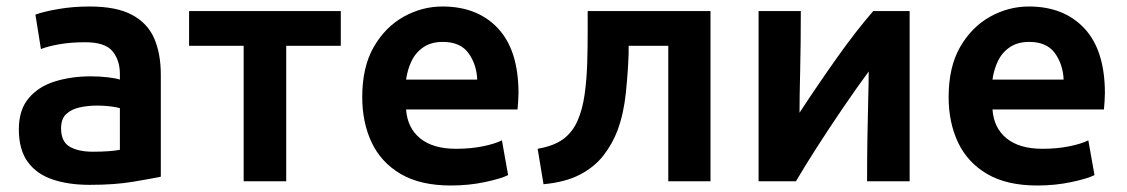

<svg xmlns="http://www.w3.org/2000/svg" viewBox="-20 -558 3469 591"><path d="M256 11Q191 11 142 -5.5Q93 -22 65.5 -59.5Q38 -97 38 -160Q38 -220 68.5 -256Q99 -292 149.5 -307.5Q200 -323 259 -323Q288 -323 312.5 -320Q337 -317 349 -313V-331Q349 -372 326.5 -400Q304 -428 242 -428Q199 -428 164 -422Q129 -416 106 -407L89 -513Q113 -522 158.5 -530Q204 -538 256 -538Q339 -538 387 -512Q435 -486 455 -439Q475 -392 475 -328V-14Q446 -8 389.5 1.5Q333 11 256 11ZM266 -91Q291 -91 313 -92.5Q335 -94 349 -97V-225Q340 -228 320.5 -230.5Q301 -233 280 -233Q251 -233 225.5 -227.5Q200 -222 184 -207Q168 -192 168 -163Q168 -122 194.5 -106.5Q221 -91 266 -91Z M730 0V-417H562V-524H1029V-417H861V0Z M1368 13Q1274 13 1213.5 -22.5Q1153 -58 1124 -119.5Q1095 -181 1095 -259Q1095 -352 1130.5 -413.5Q1166 -475 1222.5 -506.5Q1279 -538 1342 -538Q1450 -538 1513 -470.5Q1576 -403 1576 -271Q1576 -260 1575 -246Q1574 -232 1573 -221H1230Q1234 -164 1273.5 -132Q1313 -100 1384 -100Q1428 -100 1465.5 -107.5Q1503 -115 1525 -126L1544 -19Q1522 -8 1472.5 2.5Q1423 13 1368 13ZM1230 -313H1449Q1447 -360 1422 -394.5Q1397 -429 1343 -429Q1307 -429 1283 -412.5Q1259 -396 1246.5 -369.5Q1234 -343 1230 -313Z M1653 9 1635 -100Q1686 -109 1714.5 -130.5Q1743 -152 1758 -187Q1773 -221 1779.5 -267Q1786 -313 1787.5 -363.5Q1789 -414 1789 -463V-524H2167V0H2037V-417H1915V-392Q1913 -336 1906.5 -272.5Q1900 -209 1881 -157Q1865 -115 1837.5 -79.5Q1810 -44 1765 -20.5Q1720 3 1653 9Z M2315 0V-524H2445Q2445 -423 2443 -340Q2441 -257 2441 -211Q2498 -298 2556.5 -380.5Q2615 -463 2668 -524H2780V0H2649Q2649 -68 2650 -134Q2651 -200 2652.5 -253.5Q2654 -307 2654 -338Q2615 -285 2573.5 -224Q2532 -163 2494.5 -104.5Q2457 -46 2430 0Z M3173 13Q3079 13 3018.5 -22.5Q2958 -58 2929 -119.5Q2900 -181 2900 -259Q2900 -352 2935.5 -413.5Q2971 -475 3027.5 -506.5Q3084 -538 3147 -538Q3255 -538 3318 -470.5Q3381 -403 3381 -271Q3381 -260 3380 -246Q3379 -232 3378 -221H3035Q3039 -164 3078.5 -132Q3118 -100 3189 -100Q3233 -100 3270.5 -107.5Q3308 -115 3330 -126L3349 -19Q3327 -8 3277.5 2.5Q3228 13 3173 13ZM3035 -313H3254Q3252 -360 3227 -394.5Q3202 -429 3148 -429Q3112 -429 3088 -412.5Q3064 -396 3051.5 -369.5Q3039 -343 3035 -313Z"/></svg>

Font: Ubuntu Sans
Style: Bold
Weight: 700
Designer: Dalton Maag Ltd
Foundry: Dalton Maag Ltd
Version: Version 1.006; ttfautohint (v1.8.4.7-5d5b)